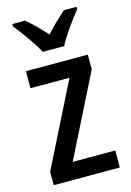

<svg xmlns="http://www.w3.org/2000/svg" viewBox="-117 -825 601 884"><g transform="rotate(-15 183.0 -383.0)"><path d="M136 -606H238C260 -651 308 -715 340 -755V-766H280C248 -737 220 -713 187 -675C156 -710 121 -744 94 -766H34V-755C68 -712 114 -649 136 -606ZM341 0V-81H138L333 -470V-540H38V-459H224L26 -64V0Z"/></g></svg>

Font: Noto Sans Gurmukhi UI Condensed Medium
Style: Regular
Weight: 500
Width: 3
Designer: Jelle Bosma - Monotype Design Team
Foundry: Monotype Imaging Inc.
Version: Version 2.004